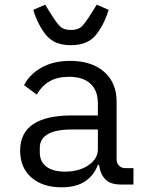

<svg xmlns="http://www.w3.org/2000/svg" viewBox="-20 -788 640 820"><path d="M495 0Q451 0 429.5 -22.5Q408 -45 403 -84H398Q381 -38 342.5 -13Q304 12 243 12Q162 12 114 -30Q66 -72 66 -145Q66 -295 288 -295H398V-346Q398 -402 366 -431Q334 -460 275 -460Q225 -460 191.5 -440.5Q158 -421 137 -384L83 -424Q104 -468 155 -498Q206 -528 280 -528Q371 -528 424.5 -481.5Q478 -435 478 -354V-106Q478 -91 488.5 -80.5Q499 -70 514 -70H550V0ZM398 -150V-235H288Q218 -235 184 -215Q150 -195 150 -157V-136Q150 -97 178.5 -76Q207 -55 257 -55Q318 -55 358 -82.5Q398 -110 398 -150ZM122 -746 173 -768 194 -734 196 -731Q222 -689 237.5 -674.5Q253 -660 283 -660Q313 -660 328.5 -674.5Q344 -689 370 -731L372 -734L393 -768L444 -746Q424 -681 389 -638Q354 -595 283 -595Q212 -595 177 -638Q142 -681 122 -746Z"/></svg>

Font: iA Writer Mono V
Style: Regular
Weight: 400
Designer: Mike Abbink, Paul van der Laan, Pieter van Rosmalen
Foundry: Bold Monday
Version: Version 2.000